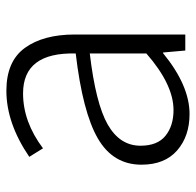

<svg xmlns="http://www.w3.org/2000/svg" viewBox="-26 -560 600 587"><g transform="rotate(-90 273.5 -267.0)"><path d="M218 13Q150 13 106.5 -25Q63 -63 63 -134Q63 -221 143.5 -267.5Q224 -314 403 -335Q407 -496 281 -496Q194 -496 113 -435L87 -477Q190 -547 289 -547Q379 -547 420 -490.5Q461 -434 461 -338V0H412L406 -68H404Q305 13 218 13ZM230 -36Q308 -36 403 -119V-292Q250 -274 185.5 -237Q121 -200 121 -137Q121 -85 151.5 -60.5Q182 -36 230 -36Z"/></g></svg>

Font: Noto Sans Korean Light
Style: Regular
Weight: 300
Designer: Ryoko NISHIZUKA  (kana & ideographs); Paul D. Hunt (Latin, Greek & Cyrillic); Wenlong ZHANG  (bopomofo); Sandoll Communi
Foundry: Adobe Systems Incorporated
Version: Version 1.000;PS 1;hotconv 1.0.78;makeotf.lib2.5.61930